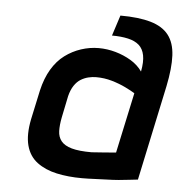

<svg xmlns="http://www.w3.org/2000/svg" viewBox="-43 -552 575 605"><g transform="rotate(5 244.0 -249.5)"><path d="M394 -340Q380 -360 357.5 -373.5Q335 -387 308.5 -394.5Q282 -402 255 -402Q227 -402 199.5 -393Q172 -384 148.5 -366.5Q125 -349 108 -320.5Q91 -292 82 -253L62 -160Q52 -110 61 -76.5Q70 -43 95.5 -24Q121 -5 157.5 3Q194 11 238 11Q257 11 276.5 10Q296 9 316 8.5Q336 8 354 6.5Q372 5 387.5 3Q403 1 414 0L478 -301Q490 -359 488 -399Q486 -439 467 -463.5Q448 -488 410 -499Q372 -510 314 -510L293 -445Q322 -445 344 -440Q366 -435 379 -423.5Q392 -412 396 -391.5Q400 -371 394 -340ZM379 -270 338 -79Q338 -79 333.5 -78.5Q329 -78 321 -77.5Q313 -77 303 -76Q293 -75 282 -74.5Q271 -74 261 -73Q221 -73 198 -79.5Q175 -86 164.5 -99Q154 -112 153.5 -131Q153 -150 158 -175L172 -243Q177 -263 186 -276.5Q195 -290 206.5 -297Q218 -304 230.5 -307Q243 -310 255 -310Q281 -310 305 -303Q329 -296 348.5 -286.5Q368 -277 379 -270Z"/></g></svg>

Font: Advent Pro SemiBold
Style: Italic
Weight: 600
Italic angle: -12°
Version: Version 3.000